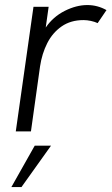

<svg xmlns="http://www.w3.org/2000/svg" viewBox="-20 -520 442 760"><path d="M112.5 -493H172.5L161 -411Q190 -453.5 236 -476.8Q282 -500 325.5 -500Q366 -500 401.5 -480L366.5 -428.5Q355 -434 339.8 -437.2Q324.5 -440.5 310.5 -440.5Q260 -440.5 224 -415.5Q188 -390.5 167 -349Q146 -307.5 138.5 -257L102.5 0H42.5ZM117.5 56.5H182L65 220.5H25Z"/></svg>

Font: HK Grotesk Light
Style: Italic
Weight: 300
Italic angle: -16°
Designer: Alfredo Marco Pradil
Foundry: Hanken Design Co.
Version: Version 3.001